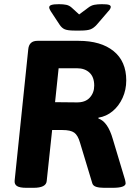

<svg xmlns="http://www.w3.org/2000/svg" viewBox="-20 -895 650 917"><path d="M336 -749Q304 -749 289.5 -755Q275 -761 264 -778L222 -842Q215 -853 215 -860Q215 -868 226 -871.5Q237 -875 262 -875Q282 -875 296.5 -872Q311 -869 323 -858L358 -826L401 -858Q415 -869 430.5 -872Q446 -875 466 -875Q491 -875 500 -872Q509 -869 509 -862Q509 -858 506 -852.5Q503 -847 498 -842L443 -778Q428 -761 412.5 -755Q397 -749 364 -749ZM106 2Q74 2 61 -6.5Q48 -15 50 -33L115 -660Q119 -700 159 -700H355Q462 -700 522.5 -651Q583 -602 583 -511Q583 -466 565.5 -427.5Q548 -389 518 -364Q488 -339 450 -333V-329Q495 -314 519 -230L577 -37Q580 -25 580 -18Q577 2 518 2H477Q455 2 440 -2.5Q425 -7 421 -19L362 -214Q352 -249 334.5 -261.5Q317 -274 278 -274H229L203 -30Q200 2 140 2ZM243 -407 345 -406Q387 -405 408.5 -428.5Q430 -452 430 -486Q430 -527 407.5 -548Q385 -569 348 -569H260Z"/></svg>

Font: Asap
Style: Bold Italic
Weight: 700
Italic angle: -6°
Designer: Pablo Cosgaya
Foundry: Omnibus-Type
Version: Version 3.001; ttfautohint (v1.8.3)